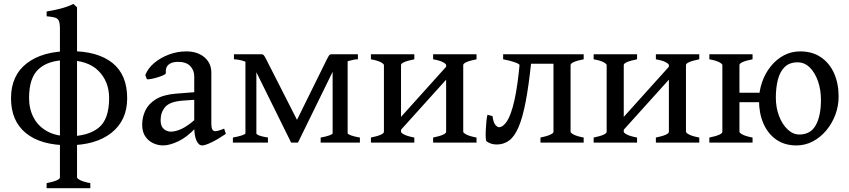

<svg xmlns="http://www.w3.org/2000/svg" viewBox="-20 -733 4364 987"><path d="M340.8 -470.2Q482.4 -470.2 558.1 -409.4Q633.8 -348.6 633.8 -228Q633.8 -114.7 553.2 -50.5Q472.7 13.7 331.1 13.7Q189.5 13.7 113 -48.8Q36.6 -111.3 36.6 -228Q36.6 -344.7 117.7 -407.5Q198.7 -470.2 340.8 -470.2ZM335.4 -32.7Q432.1 -32.7 486.6 -75.9Q541 -119.1 541 -229Q541 -313 486.6 -368.4Q432.1 -423.8 320.8 -423.8Q231 -423.8 180.2 -379.4Q129.4 -335 129.4 -229Q129.4 -172.9 152.8 -128.4Q176.3 -84 222.2 -58.3Q268.1 -32.7 335.4 -32.7ZM376 178.7Q376 184.6 392.3 193.1Q408.7 201.7 444.3 208.5V234.4H219.7V208.5Q288.1 194.8 288.1 178.7V-584Q288.1 -613.3 282.5 -626Q276.9 -638.7 262 -642.8Q247.1 -647 219.7 -649.4V-673.8Q254.9 -679.7 291 -688.7Q327.1 -697.8 357.4 -712.9L376 -695.3Z M1019.5 14.6Q1001 14.6 989.7 -11Q978.5 -36.6 978.5 -80.1V-340.3Q978.5 -372.6 957 -394.3Q935.5 -416 891.6 -415Q862.8 -414.6 846.2 -400.6Q829.6 -386.7 832.5 -357.4Q833 -352.5 820.6 -346.7Q808.1 -340.8 790.3 -335.4Q772.5 -330.1 756.6 -327.1Q740.7 -324.2 734.9 -325.7L727.1 -347.2Q740.2 -381.8 772.7 -409.2Q805.2 -436.5 848.4 -452.6Q891.6 -468.8 937.5 -468.8Q995.1 -468.8 1030.8 -438.7Q1066.4 -408.7 1066.4 -358.9V-96.7Q1066.4 -58.6 1085.9 -58.6Q1092.8 -58.6 1102.8 -61.3Q1112.8 -64 1132.3 -71.8L1141.1 -44.9Q1099.6 -16.6 1066.9 -1Q1034.2 14.6 1019.5 14.6ZM818.4 14.6Q793.5 14.6 768.8 3.7Q744.1 -7.3 727.5 -30.8Q710.9 -54.2 710.9 -92.3Q710.9 -130.9 727.3 -165.3Q743.7 -199.7 781.5 -222.9Q819.3 -246.1 883.3 -251.5L1033.2 -263.2L1038.1 -224.1L920.4 -215.8Q853 -210.9 829.3 -183.1Q805.7 -155.3 805.7 -115.7Q805.7 -90.8 814.9 -78.1Q824.2 -65.4 836.4 -60.8Q848.6 -56.2 856.9 -56.2Q883.3 -56.2 914.6 -71Q945.8 -85.9 984.4 -120.1L988.3 -78.1Q942.4 -28.3 897 -6.8Q851.6 14.6 818.4 14.6Z M1628.4 0V-25.9Q1655.8 -30.8 1672.9 -36.9Q1689.9 -43 1689.9 -47.9V-417L1767.1 -437.5V-47.9Q1767.1 -43.5 1784.2 -37.1Q1801.3 -30.8 1830.1 -25.9V0ZM1819.8 -428.2Q1801.8 -428.2 1774.7 -420.4Q1747.6 -412.6 1724.9 -401.4Q1702.1 -390.1 1697.3 -378.9L1511.7 0H1506.3L1498.5 -100.1L1658.2 -423.8Q1668.9 -445.3 1672.9 -449.7Q1676.8 -454.1 1684.1 -454.1H1819.8ZM1510.7 0H1476.6L1293 -371.6Q1281.7 -393.6 1261.2 -405.8Q1240.7 -418 1219 -423.1Q1197.3 -428.2 1182.6 -428.2V-454.1H1324.7Q1332 -454.1 1336.4 -448.7Q1340.8 -443.4 1350.6 -423.8L1515.1 -100.6ZM1177.2 0V-25.9Q1204.6 -30.8 1223.1 -36.9Q1241.7 -43 1241.7 -47.9V-431.2L1297.9 -439.9V-47.9Q1297.9 -35.6 1357.4 -25.9V0Z M2003.4 -23.9V-89.8L2293.5 -412.1V-345.7ZM1886.7 0V-25.9Q1953.6 -39.6 1953.6 -55.7V-398.4Q1953.6 -404.3 1937.7 -413.1Q1921.9 -421.9 1886.7 -428.2V-454.1H2109.9V-428.2Q2041.5 -414.6 2041.5 -398.4V-55.7Q2041.5 -49.8 2057.9 -41.3Q2074.2 -32.7 2109.9 -25.9V0ZM2206.5 0V-25.9Q2273.4 -39.6 2273.4 -55.7V-398.4Q2273.4 -404.3 2257.6 -413.1Q2241.7 -421.9 2206.5 -428.2V-454.1H2429.7V-428.2Q2361.3 -414.6 2361.3 -398.4V-55.7Q2361.3 -49.8 2377.7 -41.3Q2394 -32.7 2429.7 -25.9V0Z M2758.3 0V-25.9Q2790 -32.2 2807.6 -40.3Q2825.2 -48.3 2825.2 -54.7V-405.3H2687.5V-393.6L2650.9 -398.4Q2650.4 -404.3 2625.7 -413.1Q2601.1 -421.9 2566.4 -428.2V-454.1H2980.5V-428.2Q2913.1 -415 2913.1 -398.4V-55.7Q2913.1 -49.8 2929 -41.3Q2944.8 -32.7 2980.5 -25.9V0ZM2711.4 -419.4Q2698.2 -292.5 2682.1 -209.2Q2666 -126 2645 -77.9Q2624 -29.8 2596.4 -10Q2568.8 9.8 2533.2 9.8Q2503.9 9.8 2481.4 -6.3Q2478 -8.3 2477.1 -24.2Q2476.1 -40 2477.1 -62.5Q2478 -85 2480.2 -106.9Q2482.4 -128.9 2485.8 -143.1L2511.7 -136.2Q2516.6 -101.6 2527.1 -90.3Q2537.6 -79.1 2544.9 -79.1Q2565.9 -79.1 2586.4 -110.1Q2606.9 -141.1 2624.3 -216.6Q2641.6 -292 2653.3 -424.3Z M3148.4 -23.9V-89.8L3438.5 -412.1V-345.7ZM3031.7 0V-25.9Q3098.6 -39.6 3098.6 -55.7V-398.4Q3098.6 -404.3 3082.8 -413.1Q3066.9 -421.9 3031.7 -428.2V-454.1H3254.9V-428.2Q3186.5 -414.6 3186.5 -398.4V-55.7Q3186.5 -49.8 3202.9 -41.3Q3219.2 -32.7 3254.9 -25.9V0ZM3351.6 0V-25.9Q3418.5 -39.6 3418.5 -55.7V-398.4Q3418.5 -404.3 3402.6 -413.1Q3386.7 -421.9 3351.6 -428.2V-454.1H3574.7V-428.2Q3506.3 -414.6 3506.3 -398.4V-55.7Q3506.3 -49.8 3522.7 -41.3Q3539.1 -32.7 3574.7 -25.9V0Z M3626.5 0V-25.9Q3693.4 -39.6 3693.4 -55.7V-398.4Q3693.4 -404.3 3677.5 -413.1Q3661.6 -421.9 3626.5 -428.2V-454.1H3848.6V-428.2Q3781.2 -415 3781.2 -398.4V-55.7Q3781.2 -49.8 3797.1 -41.3Q3813 -32.7 3848.6 -25.9V0ZM4074.2 14.6Q4013.2 14.6 3970.2 -15.6Q3927.2 -45.9 3904.5 -98.1Q3881.8 -150.4 3881.8 -216.8Q3881.8 -265.1 3897.5 -310.3Q3913.1 -355.5 3941.7 -391.4Q3970.2 -427.2 4008.8 -448Q4047.4 -468.8 4093.3 -468.8Q4156.2 -468.8 4200.4 -438.5Q4244.6 -408.2 4267.8 -356Q4291 -303.7 4291 -236.8Q4291 -188 4274.2 -143.1Q4257.3 -98.1 4227.5 -62.5Q4197.8 -26.9 4158.4 -6.1Q4119.1 14.6 4074.2 14.6ZM4080.1 -412.6Q4038.6 -412.6 4013.9 -388.7Q3989.3 -364.7 3978.8 -323.5Q3968.3 -282.2 3968.3 -231Q3968.3 -179.7 3984.9 -136.5Q4001.5 -93.3 4029.1 -67.4Q4056.6 -41.5 4088.9 -41.5Q4147 -41.5 4173.6 -89.4Q4200.2 -137.2 4200.2 -219.7Q4200.2 -271.5 4185.1 -315.2Q4169.9 -358.9 4143.1 -385.7Q4116.2 -412.6 4080.1 -412.6ZM3741.7 -207.5V-256.3H3936V-207.5Z"/></svg>

Font: Gentium Book Plus
Style: Regular
Weight: 400
Designer: Victor Gaultney, Annie Olsen, Iska Routamaa, Becca Hirsbrunner
Foundry: SIL International
Version: Version 6.101